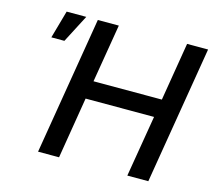

<svg xmlns="http://www.w3.org/2000/svg" viewBox="-104 -854 1085 979"><g transform="rotate(15 439.0 -364.0)"><path d="M175.3 0 295.9 -727.5H406.7L355.5 -419.9H716.3L767.1 -727.5H877.9L757.3 0H646.5L700.7 -324.2H339.4L286.1 0ZM89.8 -580.6 131.3 -727.5H234.9L158.7 -580.6Z"/></g></svg>

Font: Inter 20pt Medium
Style: Italic
Weight: 500
Italic angle: -9.3988°
Version: Version 4.001;git-66647c0bb